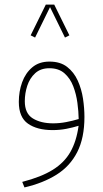

<svg xmlns="http://www.w3.org/2000/svg" viewBox="-20 -570 455 847"><path d="M286.1 -414.1 266.6 -404.3 200.7 -538.6 134.8 -404.3 115.2 -414.1 182.1 -549.8H219.2ZM352.5 -54.2Q352.5 38.6 320.8 100.8Q289.1 163.1 229.7 200.4Q170.4 237.8 87.9 256.8L78.1 232.4Q161.6 210.9 212.6 179.2Q263.7 147.5 290.5 100.3Q317.4 53.2 326.7 -15.1Q301.3 -7.3 272.5 -1.7Q243.7 3.9 211.9 3.9Q144 3.9 103.5 -24.4Q63 -52.7 63 -120.6Q63 -166.5 77.6 -207Q92.3 -247.6 122.3 -272.9Q152.3 -298.3 198.2 -298.3Q246.1 -298.3 276.1 -274.9Q306.2 -251.5 323 -214.4Q339.8 -177.2 346.2 -134.8Q352.5 -92.3 352.5 -54.2ZM214.4 -25.9Q243.2 -25.9 272.2 -31.5Q301.3 -37.1 327.1 -44.9Q326.7 -77.6 321.5 -116.2Q316.4 -154.8 303 -189.7Q289.6 -224.6 264.2 -246.8Q238.8 -269 197.8 -269Q159.2 -269 135.3 -247.1Q111.3 -225.1 100.3 -191.7Q89.4 -158.2 89.4 -123.5Q89.4 -69.3 124.8 -47.6Q160.2 -25.9 214.4 -25.9Z"/></svg>

Font: Vazirmatn FD NL Thin
Style: Regular
Weight: 100
Designer: Saber Rastikerdar
Foundry: Saber Rastikerdar
Version: Version 33.003